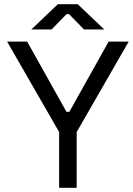

<svg xmlns="http://www.w3.org/2000/svg" viewBox="-20 -899 636 919"><path d="M347 0H263V-267L14 -700H110L298 -364H312L500 -700H596L347 -267ZM227 -758H130L257 -879H352L479 -758H382L311 -831H298Z"/></svg>

Font: Rilu
Style: Regular
Weight: 500
Designer: Alí Sinisterra
Foundry: Alí Sinisterra
Version: 0.1